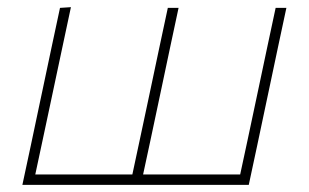

<svg xmlns="http://www.w3.org/2000/svg" viewBox="-20 -516 862 536"><path d="M42.5 0Q54.5 -56.5 65.8 -108.8Q77 -161 89.5 -221L100 -270.5Q113 -332 124.2 -385Q135.5 -438 147.5 -494L178 -496Q166 -439.5 154.5 -385.8Q143 -332 130 -270.5L119.5 -221Q108 -167.5 98.5 -122.5Q89 -77.5 78.5 -29H349.5Q360 -77.5 369.5 -122.5Q379 -167.5 390.5 -221L401 -270.5Q414 -332 425.2 -385Q436.5 -438 448.5 -494H478.5Q466.5 -438 455.2 -385Q444 -332 431 -270.5L420.5 -221Q409 -167 399.5 -122Q390 -77 379.5 -29H650.5Q661 -77 670.5 -122Q680 -167 691.5 -221L702 -270.5Q715 -332 726.2 -385Q737.5 -438 749.5 -494H779.5Q767.5 -438 756.2 -385Q745 -332 732 -270.5L721.5 -221Q709 -161 697.8 -108.8Q686.5 -56.5 674.5 0Z"/></svg>

Font: Commissioner Thin
Style: Italic
Weight: 100
Italic angle: -12°
Designer: Kostas Bartsokas
Foundry: Kostas Bartsokas
Version: Version 1.000; ttfautohint (v1.8.3)